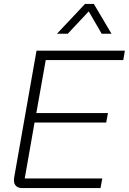

<svg xmlns="http://www.w3.org/2000/svg" viewBox="-20 -958 656 978"><path d="M51 -39Q51 -48 52 -53L166 -700H616L608 -652H213L165 -382H530L521 -334H156L106 -49H501L492 0H93Q73 0 62 -10.5Q51 -21 51 -39ZM413 -938H458L548 -786H498L432 -900L325 -786H270Z"/></svg>

Font: Bai Jamjuree Light
Style: Italic
Weight: 300
Italic angle: -10°
Version: Version 1.000; ttfautohint (v1.6)